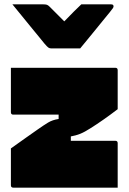

<svg xmlns="http://www.w3.org/2000/svg" viewBox="-20 -861 590 881"><path d="M348 -639H214Q207 -639 201.5 -643Q196 -647 184 -661Q177 -670 160 -690.5Q143 -711 121 -738Q99 -765 77 -792Q55 -819 37 -841H179Q190 -841 195.5 -839Q201 -837 208 -830L275 -763Q301 -790 319 -808Q337 -826 353 -841H490Q501 -841 501 -832Q501 -828 498 -823.5Q495 -819 483 -804Q472 -791 453.5 -768Q435 -745 414.5 -720Q394 -695 376 -673Q358 -651 348 -639ZM30 -550H509Q520 -550 520 -539V-360Q486 -334 454.5 -312Q423 -290 396 -273Q368 -255 348 -247Q328 -239 305 -235V-215H509Q520 -215 520 -204V0H41Q30 0 30 -11V-180Q77 -213 102.5 -231.5Q128 -250 153 -267Q180 -286 200.5 -298.5Q221 -311 249 -315V-335H41Q30 -335 30 -346Z"/></svg>

Font: Recursive Sn Lnr St XBk
Style: Regular
Weight: 1000
Version: Version 1.079;hotconv 1.0.112;makeotfexe 2.5.65598; ttfautoh